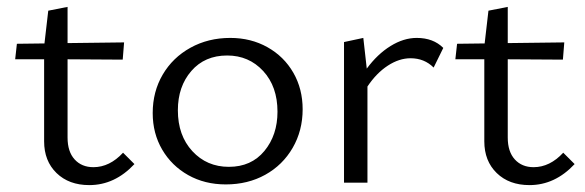

<svg xmlns="http://www.w3.org/2000/svg" viewBox="-20 -530 1698 557"><path d="M370 -54Q313 7 239 7Q180 7 144 -28Q108 -63 108 -120V-358H24L29 -403L109 -404L120 -499L176 -510V-405L340 -407L336 -357L176 -358V-131Q176 -90 196.5 -67.5Q217 -45 251 -45Q298 -45 337 -87Z M423 -202Q423 -264 452 -313.5Q481 -363 532.5 -391.5Q584 -420 648 -420Q708 -420 756 -393Q804 -366 831 -319Q858 -272 858 -213Q858 -151 829 -101Q800 -51 749.5 -23Q699 5 635 5Q574 5 526 -22Q478 -49 450.5 -96Q423 -143 423 -202ZM785 -206Q785 -279 743.5 -324Q702 -369 639 -369Q574 -369 535 -324Q496 -279 496 -210Q496 -137 538 -91.5Q580 -46 644 -46Q709 -46 747 -92Q785 -138 785 -206Z M1266 -391 1238 -334Q1211 -361 1171 -361Q1138 -361 1105 -339.5Q1072 -318 1046 -279V0H978V-408L1034 -420L1044 -331Q1075 -373 1113 -396.5Q1151 -420 1189 -420Q1237 -420 1266 -391Z M1647 -54Q1590 7 1516 7Q1457 7 1421 -28Q1385 -63 1385 -120V-358H1301L1306 -403L1386 -404L1397 -499L1453 -510V-405L1617 -407L1613 -357L1453 -358V-131Q1453 -90 1473.5 -67.5Q1494 -45 1528 -45Q1575 -45 1614 -87Z"/></svg>

Font: Ysabeau Infant
Style: Regular
Weight: 400
Designer: Christian Thalmann (Catharsis Fonts)
Version: Version 0.003